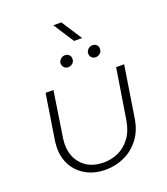

<svg xmlns="http://www.w3.org/2000/svg" viewBox="-155 -961 942 1082"><g transform="rotate(-20 316.5 -420.0)"><path d="M592 -510 544 -205Q533 -133 496 -84.5Q459 -36 406 -11.5Q353 13 294 13Q226 13 177 -14.5Q128 -42 101.5 -88.5Q75 -135 75 -195Q75 -205 76 -216Q77 -227 78 -237L121 -510H168L126 -236Q125 -227 124 -217.5Q123 -208 123 -199Q123 -124 169.5 -76.5Q216 -29 297 -29Q343 -29 384.5 -48Q426 -67 456 -107.5Q486 -148 496 -210L544 -510ZM456 -602Q441 -602 431.5 -612Q422 -622 422 -636Q422 -649 433 -660.5Q444 -672 461 -672Q475 -672 484.5 -663Q494 -654 494 -640Q494 -621 481.5 -611.5Q469 -602 456 -602ZM291 -602Q276 -602 266.5 -612Q257 -622 257 -636Q257 -649 268 -660.5Q279 -672 296 -672Q310 -672 319.5 -663Q329 -654 329 -640Q329 -621 316.5 -611.5Q304 -602 291 -602ZM372 -730 292 -853H340L420 -730Z"/></g></svg>

Font: MuseoModerno ExtraLight
Style: Italic
Weight: 250
Italic angle: -9°
Designer: Pablo Cosgaya, Héctor Gatti, Marcela Romero, and the Authors of The MuseoModerno Project.
Foundry: Omnibus-Type Team
Version: Version 1.003